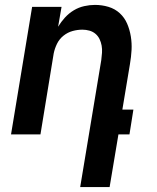

<svg xmlns="http://www.w3.org/2000/svg" viewBox="-20 -548 640 783"><path d="M427 215H307L393 -303Q395 -318 396 -333Q397 -348 394.5 -362Q392 -376 386 -388.5Q380 -401 369.5 -410Q359 -419 345 -423Q331 -427 316 -427Q296 -427 276 -421.5Q256 -416 239 -402.5Q222 -389 212.5 -369.5Q203 -350 199 -330L145 0H25L111 -520H231L217 -439Q229 -459 245 -476.5Q261 -494 281 -506Q301 -518 323.5 -523Q346 -528 367 -528Q396 -528 422.5 -520Q449 -512 468.5 -494Q488 -476 498.5 -451.5Q509 -427 513.5 -399.5Q518 -372 516.5 -344Q515 -316 510 -287L479 -101H524L508 0H463Z"/></svg>

Font: Iosevka Extended
Style: Bold Italic
Weight: 700
Width: 7
Italic angle: -9°
Monospace: yes
Designer: Belleve Invis
Foundry: Belleve Invis
Version: Version 32.5.0; ttfautohint (v1.8.4)